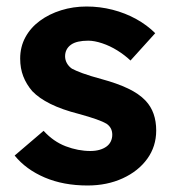

<svg xmlns="http://www.w3.org/2000/svg" viewBox="-20 -560 530 590"><path d="M25 -82 114 -158Q144 -125 182 -110.5Q220 -96 258 -96Q273 -96 285.5 -99.5Q298 -103 307 -109.5Q316 -116 320.5 -125.5Q325 -135 325 -146Q325 -168 307 -180Q297 -186 276 -193.5Q255 -201 222 -210Q171 -223 135.5 -240.5Q100 -258 79 -280Q61 -301 51.5 -325.5Q42 -350 42 -380Q42 -416 58 -445.5Q74 -475 102.5 -496Q131 -517 168 -528.5Q205 -540 246 -540Q287 -540 326 -530Q365 -520 398.5 -501.5Q432 -483 457 -458L381 -374Q363 -391 340.5 -405Q318 -419 294 -427Q270 -435 251 -435Q234 -435 220.5 -432Q207 -429 198 -422.5Q189 -416 184.5 -407Q180 -398 180 -387Q180 -376 185.5 -366Q191 -356 201 -349Q212 -343 233.5 -335Q255 -327 292 -317Q340 -304 373.5 -288Q407 -272 427 -251Q444 -233 452 -210Q460 -187 460 -159Q460 -110 432.5 -72Q405 -34 357 -12Q309 10 249 10Q175 10 117.5 -14.5Q60 -39 25 -82Z"/></svg>

Font: Mach SemiBold
Style: Regular
Weight: 600
Version: Version 1.002